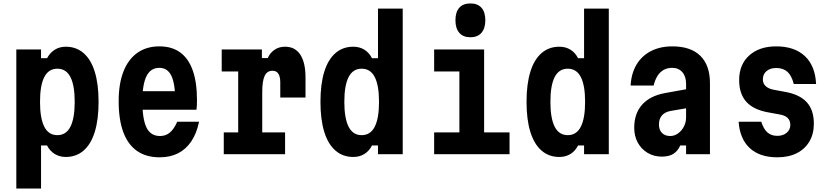

<svg xmlns="http://www.w3.org/2000/svg" viewBox="-20 -898 4840 1118"><path d="M75 200V-610H219V-559H254Q271 -591 299 -608.5Q327 -626 363 -626Q424 -626 467 -588.5Q510 -551 532 -479.5Q554 -408 554 -305Q554 -202 532 -130.5Q510 -59 467 -21.5Q424 16 363 16Q327 16 298.5 -1.5Q270 -19 254 -51H219V200ZM314 -111Q365 -111 390 -160Q415 -209 415 -305Q415 -401 390 -449.5Q365 -498 314 -498Q263 -498 238 -449.5Q213 -401 213 -305Q213 -209 238 -160Q263 -111 314 -111Z M777 -367H1051L1000 -315Q1000 -412 977.5 -457.5Q955 -503 908 -503Q857 -503 833 -454.5Q809 -406 809 -309Q809 -205 833 -155.5Q857 -106 912 -106Q945 -106 969 -126Q993 -146 1012 -189H1139Q1125 -121 1094 -75Q1063 -29 1017 -5.5Q971 18 910 18Q831 18 778 -19Q725 -56 698 -128.5Q671 -201 671 -309Q671 -411 699 -482Q727 -553 780 -590.5Q833 -628 908 -628Q981 -628 1029.5 -592.5Q1078 -557 1102.5 -487.5Q1127 -418 1127 -315Q1127 -298 1126.5 -285.5Q1126 -273 1124 -259H777Z M1271 -610H1505V-560H1539Q1553 -591 1579 -608.5Q1605 -626 1640 -626Q1698 -626 1728.5 -580Q1759 -534 1759 -446V-330H1612V-418Q1612 -486 1567 -486Q1535 -486 1521 -456Q1507 -426 1507 -362V-127H1640V0H1283V-127H1367V-482H1271Z M2037 16Q1976 16 1933 -21.5Q1890 -59 1868 -130.5Q1846 -202 1846 -305Q1846 -408 1868 -479.5Q1890 -551 1933 -588.5Q1976 -626 2037 -626Q2074 -626 2102 -608.5Q2130 -591 2146 -559H2181V-848H2325V0H2181V-51H2146Q2130 -19 2102 -1.5Q2074 16 2037 16ZM2086 -111Q2137 -111 2162 -160Q2187 -209 2187 -305Q2187 -401 2162 -449.5Q2137 -498 2086 -498Q2035 -498 2010 -449.5Q1985 -401 1985 -305Q1985 -209 2010 -160Q2035 -111 2086 -111Z M2508 -610H2799V-127H2947V0H2508V-127H2655V-482H2508ZM2719 -681Q2677 -681 2654.5 -707Q2632 -733 2632 -780Q2632 -828 2654.5 -853Q2677 -878 2719 -878Q2761 -878 2783.5 -853Q2806 -828 2806 -780Q2806 -733 2783.5 -707Q2761 -681 2719 -681Z M3237 16Q3176 16 3133 -21.5Q3090 -59 3068 -130.5Q3046 -202 3046 -305Q3046 -408 3068 -479.5Q3090 -551 3133 -588.5Q3176 -626 3237 -626Q3274 -626 3302 -608.5Q3330 -591 3346 -559H3381V-848H3525V0H3381V-51H3346Q3330 -19 3302 -1.5Q3274 16 3237 16ZM3286 -111Q3337 -111 3362 -160Q3387 -209 3387 -305Q3387 -401 3362 -449.5Q3337 -498 3286 -498Q3235 -498 3210 -449.5Q3185 -401 3185 -305Q3185 -209 3210 -160Q3235 -111 3286 -111Z M3985 -380V-269L3885 -252Q3852 -246 3834.5 -226Q3817 -206 3817 -173Q3817 -142 3834.5 -124Q3852 -106 3883 -106Q3907 -106 3928 -121Q3949 -136 3962 -160.5Q3975 -185 3975 -215V-410Q3975 -453 3953 -478Q3931 -503 3894 -503Q3866 -503 3844.5 -491Q3823 -479 3808.5 -456Q3794 -433 3786 -400H3652Q3656 -471 3686.5 -522Q3717 -573 3770.5 -600.5Q3824 -628 3895 -628Q4002 -628 4058 -573Q4114 -518 4114 -414V0H3975V-51H3941Q3927 -19 3901.5 -2.5Q3876 14 3834 14Q3788 14 3751.5 -7.5Q3715 -29 3694 -67Q3673 -105 3673 -154Q3673 -237 3719 -288.5Q3765 -340 3852 -356Z M4413 -189Q4426 -147 4448.5 -127Q4471 -107 4506 -107Q4540 -107 4561 -125Q4582 -143 4582 -171Q4582 -196 4566 -211.5Q4550 -227 4517 -232L4457 -243Q4369 -258 4326.5 -304.5Q4284 -351 4284 -432Q4284 -522 4342.5 -575Q4401 -628 4500 -628Q4606 -628 4666.5 -571.5Q4727 -515 4732 -409H4602Q4590 -457 4565.5 -479.5Q4541 -502 4500 -502Q4465 -502 4443.5 -484Q4422 -466 4422 -436Q4422 -412 4438.5 -396.5Q4455 -381 4487 -375L4547 -364Q4635 -349 4677 -303.5Q4719 -258 4719 -178Q4719 -118 4693 -74Q4667 -30 4619.5 -6Q4572 18 4506 18Q4404 18 4346 -35.5Q4288 -89 4281 -189Z"/></svg>

Font: Martian Mono Condensed SemiBold
Style: Regular
Weight: 600
Width: 3
Designer: Roman Shamin
Foundry: Evil Martians
Version: Version 1.000